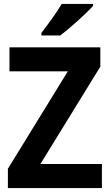

<svg xmlns="http://www.w3.org/2000/svg" viewBox="-20 -954 558 974"><path d="M452 -924V-934H293C267 -889 223 -830 190 -787V-774H286C336 -812 419 -887 452 -924ZM497 0V-122H185L489 -616V-714H28V-592H324L20 -98V0Z"/></svg>

Font: Noto Sans Telugu SemiCondensed
Style: Bold
Weight: 700
Width: 4
Designer: Jelle Bosma - Monotype Design Team
Foundry: Monotype Imaging Inc.
Version: Version 2.005